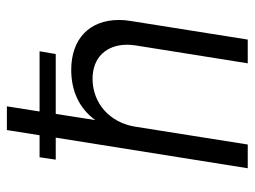

<svg xmlns="http://www.w3.org/2000/svg" viewBox="-111 -629 740 558"><g transform="rotate(-90 259.0 -350.0)"><path d="M335 -513C274 -513 223 -490 189 -443L207 -558H381L389 -605H214L229 -700H160L145 -605H81L74 -558H138L49 0H118L170 -328C182 -401 238 -451 309 -451C371 -451 408 -411 408 -350C408 -343 407 -334 406 -326L354 0H423L477 -340C479 -352 480 -363 480 -374C480 -460 425 -513 335 -513Z"/></g></svg>

Font: Arthouse Owned
Style: Italic
Weight: 400
Italic angle: -10°
Designer: Jeremy Tribby
Foundry: Tribby Type
Version: Version 1.000;PS 001.000;hotconv 1.0.88;makeotf.lib2.5.64775